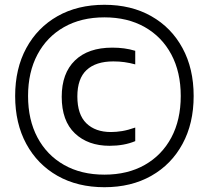

<svg xmlns="http://www.w3.org/2000/svg" viewBox="-20 -771 872 802"><path d="M416.1 11Q304.2 11 220.3 -36.5Q136.5 -84 89.9 -169.8Q43.3 -255.5 43.3 -370Q43.3 -484.5 89.9 -570.2Q136.5 -656 220.3 -703.5Q304.2 -751 416.1 -751Q528 -751 611.9 -703.5Q695.8 -656 742.3 -570.2Q788.9 -484.5 788.9 -370Q788.9 -255.5 742.3 -169.8Q695.8 -84 611.9 -36.5Q528 11 416.1 11ZM437.7 -162Q347.6 -162 292.7 -214.1Q237.8 -266.2 237.8 -366.7Q237.8 -465 293.1 -518.5Q348.4 -572 448.9 -572Q475.1 -572 498.4 -568.9Q521.7 -565.8 544.9 -558.8V-502.1Q522.1 -508.3 500.2 -511.4Q478.4 -514.5 453.3 -514.5Q380.3 -514.5 341.7 -478.5Q303.1 -442.5 303.1 -368.2Q303.1 -292.7 340.7 -256.1Q378.2 -219.5 443.6 -219.5Q465.3 -219.5 490.1 -223.5Q514.8 -227.6 544.9 -238.2V-181.5Q521.2 -171.6 494.4 -166.8Q467.6 -162 437.7 -162ZM416.1 -41.5Q513.2 -41.5 584.8 -82.2Q656.5 -122.9 695.8 -196.7Q735 -270.5 735 -370Q735 -469.5 695.8 -543.3Q656.5 -617.1 584.8 -657.8Q513.2 -698.5 416.1 -698.5Q319 -698.5 247.4 -657.8Q175.7 -617.1 136.5 -543.3Q97.2 -469.5 97.2 -370Q97.2 -270.5 136.5 -196.7Q175.7 -122.9 247.4 -82.2Q319 -41.5 416.1 -41.5Z"/></svg>

Font: Encode Sans SC Condensed Thin
Style: Regular
Weight: 100
Width: 3
Designer: Multiple Designers
Foundry: Impallari Type
Version: Version 3.002